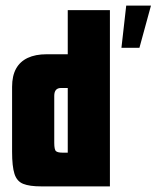

<svg xmlns="http://www.w3.org/2000/svg" viewBox="-20 -663 557 683"><path d="M126 0Q85 0 62.5 -9Q40 -18 31.5 -44.5Q23 -71 23 -123V-354Q23 -393 37 -418.5Q51 -444 78.5 -457Q106 -470 146 -470H221V-627H371V0ZM221 -120V-350H197Q185 -350 179 -343Q173 -336 173 -322V-155Q173 -130 179.5 -125Q186 -120 202 -120ZM412 -493 429 -643H517L476 -493Z"/></svg>

Font: Smooch Sans Thin Black
Style: Regular
Weight: 900
Version: Version 1.010